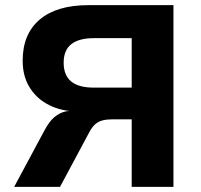

<svg xmlns="http://www.w3.org/2000/svg" viewBox="-20 -725 780 745"><path d="M35 0 152 -218Q171 -254 191.5 -271Q212 -288 236 -293L253 -295V-294Q202 -299 160 -323Q118 -347 93 -389Q68 -431 68 -490Q68 -593 134 -649Q200 -705 323 -705H653V0H491V-262H416Q395 -262 378.5 -258Q362 -254 349.5 -243Q337 -232 327 -213L213 0ZM344 -385H491V-577H345Q286 -577 256.5 -553.5Q227 -530 227 -482Q227 -433 256 -409Q285 -385 344 -385Z"/></svg>

Font: Nunito Sans 8pt ExtraBold
Style: Regular
Weight: 800
Version: Version 3.101;gftools[0.9.27]